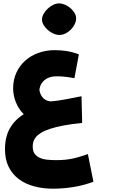

<svg xmlns="http://www.w3.org/2000/svg" viewBox="-20 -844 685 1149"><path d="M435.5 -733.4Q435.5 -716.8 427 -699.2Q418.5 -681.6 404.5 -667.5Q390.6 -653.3 372.6 -644Q354.5 -634.8 335.4 -634.8Q317.9 -634.8 299.3 -643.1Q280.8 -651.4 265.9 -664.6Q251 -677.7 241.2 -694.1Q231.4 -710.4 231.4 -726.6Q231.4 -744.1 241.2 -761.5Q251 -778.8 266.1 -792.7Q281.2 -806.6 298.8 -815.2Q316.4 -823.7 332.5 -823.7Q349.6 -823.7 367.9 -816.2Q386.2 -808.6 401.1 -795.9Q416 -783.2 425.8 -767.1Q435.5 -751 435.5 -733.4ZM471.7 -108.4Q407.2 -102.1 360.4 -93Q313.5 -84 280.5 -73.2Q247.6 -62.5 227.1 -50Q206.5 -37.6 195.3 -24.2Q184.1 -10.7 179.9 3.4Q175.8 17.6 175.8 32.2Q175.8 60.1 187.5 76.2Q199.2 92.3 218.8 100.8Q238.3 109.4 263.9 111.8Q289.6 114.3 317.9 114.3Q347.2 114.3 370.6 111.8Q394 109.4 415.8 104.7Q437.5 100.1 459 93.5Q480.5 86.9 505.9 78.1L539.1 243.7Q475.1 267.1 413.8 276.1Q352.5 285.2 297.9 285.2Q236.3 285.2 183.8 271Q131.3 256.8 92.5 227.8Q53.7 198.7 31.7 154.3Q9.8 109.9 9.8 48.8Q9.8 -24.4 39.1 -75.9Q68.4 -127.4 122.1 -160.6Q107.4 -174.8 95.7 -192.6Q84 -210.4 75.7 -230.5Q67.4 -250.5 63 -271.7Q58.6 -293 58.6 -314.5Q58.6 -367.2 78.1 -409.4Q97.7 -451.7 131.6 -481.7Q165.5 -511.7 210.9 -527.8Q256.3 -543.9 307.6 -543.9Q338.4 -543.9 372.8 -539.3Q407.2 -534.7 452.1 -519L425.3 -376Q405.8 -379.9 389.9 -382.1Q374 -384.3 360.8 -385.5Q347.7 -386.7 336.4 -387Q325.2 -387.2 314.9 -387.2Q296.4 -387.2 280 -382.3Q263.7 -377.4 250.5 -367.9Q237.3 -358.4 228.3 -343.8Q219.2 -329.1 215.8 -309.6Q216.3 -297.9 220.7 -285.9Q225.1 -273.9 232.9 -263.7Q240.7 -253.4 252.7 -246.3Q264.6 -239.3 280.8 -237.3Q290.5 -237.8 303 -239Q315.4 -240.2 327.9 -242.2Q340.3 -244.1 352.1 -246.1Q363.8 -248 372.6 -249.5L467.8 -268.1Z"/></svg>

Font: DimaFred
Style: Bold
Weight: 800
Designer: R.Balvardi
Foundry: R.Balvardi (r.balvardi@gmail.com)
Version: Version 1.00;August 2, 2018;FontCreator 11.5.0.2427 64-bit